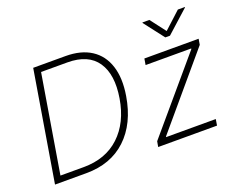

<svg xmlns="http://www.w3.org/2000/svg" viewBox="-118 -976 1483 1192"><g transform="rotate(-20 623.5 -380.0)"><path d="M266.6 0H59.6L180.2 -727.5H393.6Q495.6 -727.5 562.3 -684.3Q628.9 -641.1 655 -560.1Q681.2 -479 662.6 -365.7Q634.3 -192.9 531.5 -96.4Q428.7 0 266.6 0ZM110.4 -41H263.7Q409.7 -41 502 -127.4Q594.2 -213.9 619.1 -365.7Q644 -516.1 586.2 -601.3Q528.3 -686.5 391.1 -686.5H217.3ZM741.2 0 747.6 -36.1 1142.6 -501 1143.1 -504.9H841.8L848.6 -545.9H1207L1200.7 -507.8L809.1 -44.9L808.6 -41H1136.7L1129.9 0ZM959.5 -760.3 1037.1 -658.7 1147.9 -760.3H1194.3L1193.4 -756.8L1046.4 -624.5H1015.6L913.6 -756.8L914.1 -760.3Z"/></g></svg>

Font: Inter Extra Light
Style: Italic
Weight: 200
Italic angle: -9.39999°
Designer: Rasmus Andersson
Foundry: rsms
Version: Version 4.000;git-3c8e0fc